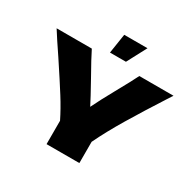

<svg xmlns="http://www.w3.org/2000/svg" viewBox="-194 -1121 1331 1323"><g transform="rotate(30 471.5 -460.0)"><path d="M930 -726 911 -697Q804 -531 727.5 -403.5Q651 -276 600 -169V0H339V-186Q302 -261 252 -340.5Q202 -420 110 -559Q38 -665 0 -726H280Q310 -665 378 -545Q446 -423 471 -373Q506 -446 565 -552Q634 -676 658 -726ZM529 -765H402L426 -920H611Z"/></g></svg>

Font: Dela Gothic One
Style: Regular
Weight: 400
Designer: aratakana
Foundry: aratakana
Version: Version 1.004